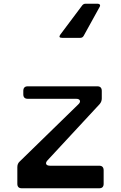

<svg xmlns="http://www.w3.org/2000/svg" viewBox="-20 -1010 649 1030"><path d="M105 -522Q105 -547 129 -547H502Q526 -547 526 -522V-482Q526 -465 515 -452L235 -150Q224 -138 228 -129.5Q232 -121 249 -121H512Q536 -121 536 -96V-24Q536 0 512 0H97Q73 0 73 -24V-113Q73 -132 85 -143L400 -450Q412 -461 408.5 -470.5Q405 -480 388 -480H129Q105 -480 105 -504ZM504 -990Q512 -990 515.5 -985Q519 -980 514 -972L429 -818Q423 -807 411 -807H313Q291 -807 304 -825L421 -981Q428 -990 439 -990Z"/></svg>

Font: OpenDyslexic 3
Style: Regular
Weight: 400
Designer: Abelardo Gonzalez
Version: Version 1.000;PS 001.001;hotconv 1.0.56